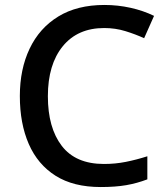

<svg xmlns="http://www.w3.org/2000/svg" viewBox="-20 -744 673 774"><path d="M400 -631Q293 -631 233 -557.5Q173 -484 173 -356Q173 -229 229 -156Q285 -83 399 -83Q445 -83 487.5 -91.5Q530 -100 574 -114V-21Q532 -5 488.5 2.5Q445 10 386 10Q276 10 204 -35.5Q132 -81 96 -163.5Q60 -246 60 -357Q60 -465 99.5 -548Q139 -631 215 -677.5Q291 -724 401 -724Q455 -724 506.5 -712.5Q558 -701 601 -680L561 -590Q526 -606 485.5 -618.5Q445 -631 400 -631Z"/></svg>

Font: Noto Sans Bengali Medium
Style: Regular
Weight: 500
Designer: Jelle Bosma - Monotype Design Team
Foundry: Monotype Imaging Inc.
Version: Version 2.003; ttfautohint (v1.8.4.7-5d5b)